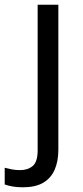

<svg xmlns="http://www.w3.org/2000/svg" viewBox="-75 -556 353 816"><path d="M22 240Q-3 240 -22 236.5Q-41 233 -55 228V157Q-40 161 -24 164Q-8 167 11 167Q43 167 64 149.5Q85 132 85 83V-536H173V80Q173 130 157 166Q141 202 108 221Q75 240 22 240Z"/></svg>

Font: Noto Sans Kawi
Style: Regular
Weight: 400
Designer: Fadhl Haqq
Version: Version 1.000